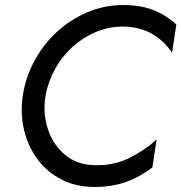

<svg xmlns="http://www.w3.org/2000/svg" viewBox="-20 -730 718 760"><path d="M160 -350Q149 -280 170 -217.5Q191 -155 239.5 -115.5Q288 -76 360 -76Q432 -75 492.5 -105Q553 -135 600 -178L583 -67Q535 -30 479.5 -10Q424 10 354 10Q281 10 223.5 -19.5Q166 -49 128.5 -99.5Q91 -150 75.5 -214.5Q60 -279 70 -350Q81 -424 116.5 -489.5Q152 -555 205.5 -604Q259 -653 326 -681.5Q393 -710 468 -710Q535 -710 585 -691Q635 -672 678 -633L661 -521Q629 -570 579 -597.5Q529 -625 463 -625Q408 -624 357.5 -602.5Q307 -581 266 -543.5Q225 -506 197.5 -456Q170 -406 160 -350Z"/></svg>

Font: Jost*
Style: Italic
Weight: 400
Italic angle: -10°
Version: Version 3.7